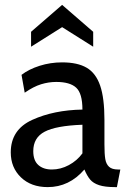

<svg xmlns="http://www.w3.org/2000/svg" viewBox="-20 -755 520 785"><path d="M24 -132Q24 -225 112 -265Q200 -305 317 -307Q317 -373 291.5 -396.5Q266 -420 210 -420Q179 -420 148 -410.5Q117 -401 81 -376L68 -449Q98 -472 142 -486Q186 -500 234 -500Q297 -500 334.5 -478Q372 -456 389.5 -405Q407 -354 407 -265V-165Q407 -125 410.5 -104.5Q414 -84 426 -73Q438 -62 463 -62H472L458 10H451Q409 10 385 2Q361 -6 348.5 -21Q336 -36 325 -62Q263 10 175 10Q107 10 65.5 -30Q24 -70 24 -132ZM317 -128V-245Q209 -241 162.5 -216.5Q116 -192 116 -137Q116 -99 136.5 -80.5Q157 -62 192 -62Q228 -62 261.5 -80Q295 -98 317 -128ZM107 -625 234 -735 361 -625V-564L234 -644L107 -564Z"/></svg>

Font: Cabin
Style: Regular
Weight: 400
Designer: Pablo Impallari
Foundry: Pablo Impallari. http://www.impallari.com Igino Marini. http://www.ikern.com
Version: Version 2.200